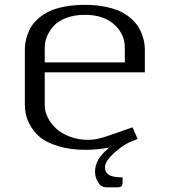

<svg xmlns="http://www.w3.org/2000/svg" viewBox="-20 -614 707 800"><path d="M434.6 1Q382.3 10.3 338.4 10.3Q274.9 10.3 226.6 -3.9Q178.2 -18.1 151.9 -38.3Q125.5 -58.6 109.1 -86.2Q92.8 -113.8 88.1 -136Q83.5 -158.2 83.5 -181.2V-401.9Q83.5 -417.5 85.4 -432.9Q87.4 -448.2 94 -468Q100.6 -487.8 111.3 -504.6Q122.1 -521.5 141.4 -538.3Q160.6 -555.2 186 -567.1Q211.4 -579.1 249.5 -586.4Q287.6 -593.8 333.5 -593.8Q380.9 -593.8 419.7 -585.7Q458.5 -577.6 483.9 -565.2Q509.3 -552.7 528.3 -534.9Q547.4 -517.1 557.6 -500.2Q567.9 -483.4 574 -464.1Q580.1 -444.8 581.8 -431.9Q583.5 -418.9 583.5 -406.2V-312.5H166.5V-172.9Q166.5 -149.9 178.5 -125.5Q190.4 -101.1 212.4 -79.8Q234.4 -58.6 270.3 -44.9Q306.2 -31.2 349.1 -31.2Q384.3 -31.2 435.5 -49.8L532.2 -83.5L553.2 -35.6Q541.5 -29.3 518.6 -21Q487.8 -6.3 452.6 26.1Q417.5 58.6 417.5 83.5Q417.5 104.5 433.8 114.7Q450.2 125 490.7 125V146Q490.7 150.9 490.2 153.8Q489.7 156.7 487.8 159.9Q485.8 163.1 481.4 164.8Q477.1 166.5 469.7 166.5H423.8Q401.9 166.5 388.9 146Q376 125.5 376 101.1Q376 47.9 434.6 2ZM166.5 -354H500V-416.5Q500 -472.7 455.3 -512.5Q410.6 -552.2 333.5 -552.2Q290.5 -552.2 256.8 -539.6Q223.1 -526.9 204.3 -506.3Q185.5 -485.8 176 -462.9Q166.5 -439.9 166.5 -416.5Z"/></svg>

Font: Resagnicto
Style: Regular
Weight: 500
Version: Version 0.9991